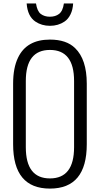

<svg xmlns="http://www.w3.org/2000/svg" viewBox="-20 -1082 580 1115"><path d="M134.8 -1062H189Q195.8 -1017.1 216.8 -1001Q238.3 -984.9 269.5 -984.9Q301.8 -984.9 322.8 -1001Q344.7 -1017.6 351.1 -1062H404.8Q402.8 -1025.9 389.6 -998.8Q376.5 -971.7 355 -957Q318.4 -932.1 270 -932.1Q221.7 -932.1 185.1 -957Q140.1 -987.8 134.8 -1062ZM56.2 -244.1V-596.2Q56.2 -688 84.5 -746.6Q134.3 -852.1 270 -852.1Q365.7 -852.1 416 -802.7Q483.9 -737.3 483.9 -596.2V-244.1Q483.9 13.2 270 13.2Q56.2 13.2 56.2 -244.1ZM410.2 -227.1V-611.8Q410.2 -792 270 -792Q129.9 -792 129.9 -611.8V-227.1Q129.9 -45.9 270 -45.9Q410.2 -45.9 410.2 -227.1Z"/></svg>

Font: VL Oswald
Style: Light
Weight: 300
Designer: vernon adams
Foundry: vernon adams
Version: Version ; ttfautohint (v0.92.18-e454-dirty) -l 8 -r 50 -G 20